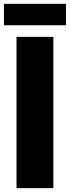

<svg xmlns="http://www.w3.org/2000/svg" viewBox="-30 -970 360 990"><path d="M245.1 -779.8V0H55.2V-779.8ZM-9.8 -839.8V-950.2H310.1V-839.8Z"/></svg>

Font: Cooper Hewitt
Style: Heavy
Weight: 713
Designer: Village Type and Design LLC
Foundry: Cooper Hewitt Smithsonian Design Museum
Version: 1.000